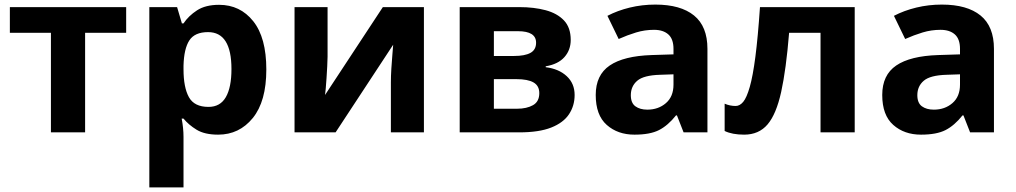

<svg xmlns="http://www.w3.org/2000/svg" viewBox="-20 -577 4428 837"><path d="M530 -434H351V0H202V-434H23V-546H530Z M935 -556Q1027 -556 1084 -484.5Q1141 -413 1141 -274Q1141 -135 1082 -62.5Q1023 10 931 10Q872 10 837 -11.5Q802 -33 780 -60H772Q780 -18 780 20V240H631V-546H752L773 -475H780Q802 -508 839 -532Q876 -556 935 -556ZM887 -437Q829 -437 805.5 -401Q782 -365 780 -291V-275Q780 -196 803.5 -153.5Q827 -111 889 -111Q940 -111 964.5 -153.5Q989 -196 989 -276Q989 -437 887 -437Z M1408 -330Q1408 -313 1406.5 -288Q1405 -263 1403.5 -237Q1402 -211 1400 -191Q1398 -171 1397 -163L1649 -546H1828V0H1684V-218Q1684 -245 1686 -277.5Q1688 -310 1690.5 -338.5Q1693 -367 1694 -382L1443 0H1264V-546H1408Z M2468 -403Q2468 -359 2440.5 -328Q2413 -297 2359 -288V-284Q2416 -277 2450.5 -245Q2485 -213 2485 -163Q2485 -116 2460.5 -79Q2436 -42 2383 -21Q2330 0 2244 0H1984V-546H2244Q2308 -546 2358.5 -532.5Q2409 -519 2438.5 -488Q2468 -457 2468 -403ZM2317 -391Q2317 -441 2238 -441H2133V-333H2221Q2268 -333 2292.5 -346.5Q2317 -360 2317 -391ZM2331 -171Q2331 -203 2306 -217.5Q2281 -232 2231 -232H2133V-103H2234Q2276 -103 2303.5 -118.5Q2331 -134 2331 -171Z M2837 -557Q2947 -557 3005.5 -509.5Q3064 -462 3064 -364V0H2960L2931 -74H2927Q2892 -30 2853 -10Q2814 10 2746 10Q2673 10 2625 -32.5Q2577 -75 2577 -163Q2577 -250 2638 -291.5Q2699 -333 2821 -337L2916 -340V-364Q2916 -407 2893.5 -427Q2871 -447 2831 -447Q2791 -447 2753 -435.5Q2715 -424 2677 -407L2628 -508Q2672 -531 2725.5 -544Q2779 -557 2837 -557ZM2858 -251Q2786 -249 2758 -225Q2730 -201 2730 -162Q2730 -128 2750 -113.5Q2770 -99 2802 -99Q2850 -99 2883 -127.5Q2916 -156 2916 -208V-253Z M3706 0H3557V-434H3420Q3407 -274 3385.5 -176.5Q3364 -79 3326 -34.5Q3288 10 3224 10Q3172 10 3139 -6V-125Q3162 -115 3187 -115Q3205 -115 3220 -133Q3235 -151 3248.5 -198Q3262 -245 3273 -329.5Q3284 -414 3293 -546H3706Z M4086 -557Q4196 -557 4254.5 -509.5Q4313 -462 4313 -364V0H4209L4180 -74H4176Q4141 -30 4102 -10Q4063 10 3995 10Q3922 10 3874 -32.5Q3826 -75 3826 -163Q3826 -250 3887 -291.5Q3948 -333 4070 -337L4165 -340V-364Q4165 -407 4142.5 -427Q4120 -447 4080 -447Q4040 -447 4002 -435.5Q3964 -424 3926 -407L3877 -508Q3921 -531 3974.5 -544Q4028 -557 4086 -557ZM4107 -251Q4035 -249 4007 -225Q3979 -201 3979 -162Q3979 -128 3999 -113.5Q4019 -99 4051 -99Q4099 -99 4132 -127.5Q4165 -156 4165 -208V-253Z"/></svg>

Font: RS Noto Sans
Style: Bold
Weight: 700
Designer: Monotype Design Team
Foundry: Monotype Imaging Inc.
Version: Version 3.10